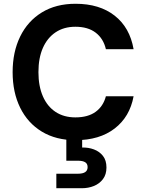

<svg xmlns="http://www.w3.org/2000/svg" viewBox="-20 -732 775 1019"><path d="M381 12Q277 12 202 -33.5Q127 -79 87 -160.5Q47 -242 47 -349Q47 -456 87 -538Q127 -620 202 -666Q277 -712 381 -712Q508 -712 588.5 -649Q669 -586 689 -471H542Q529 -527 488 -558.5Q447 -590 380 -590Q319 -590 275 -560.5Q231 -531 207.5 -477.5Q184 -424 184 -349Q184 -275 207.5 -221Q231 -167 275 -138Q319 -109 380 -109Q447 -109 487.5 -138.5Q528 -168 542 -221H689Q669 -112 588.5 -50Q508 12 381 12ZM279 267V190H394Q419 190 432 181.5Q445 173 445 155Q445 137 432 129Q419 121 394 121H332V-4H416V51Q449 50 478.5 61Q508 72 526.5 95.5Q545 119 545 157Q545 194 526.5 218.5Q508 243 478.5 255Q449 267 414 267Z"/></svg>

Font: DM Sans 12pt
Style: Bold
Weight: 700
Version: Version 4.004;gftools[0.9.30]